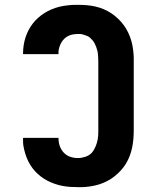

<svg xmlns="http://www.w3.org/2000/svg" viewBox="-20 -763 640 791"><path d="M303 8Q286 8 270 7Q254 6 238 3Q222 0 206 -5.5Q190 -11 175.5 -18.5Q161 -26 148 -36Q135 -46 124 -58Q113 -70 104.5 -84Q96 -98 90 -113Q84 -128 79.5 -147Q75 -166 75 -177V-195H221V-193Q221 -183 223 -173Q225 -163 229.5 -153.5Q234 -144 240.5 -136.5Q247 -129 255.5 -123.5Q264 -118 276 -115Q288 -112 295 -112H303Q310 -112 318 -113.5Q326 -115 333 -117.5Q340 -120 346.5 -124Q353 -128 358 -133.5Q363 -139 367 -146Q371 -153 374 -160Q377 -167 379 -174Q381 -181 382.5 -188.5Q384 -196 384.5 -205Q385 -214 385 -219V-509Q385 -517 384.5 -524.5Q384 -532 383.5 -539.5Q383 -547 381 -554.5Q379 -562 376.5 -569Q374 -576 370.5 -583Q367 -590 362 -596Q357 -602 351.5 -607Q346 -612 339 -615Q332 -618 323 -620.5Q314 -623 310 -623H303Q293 -623 282.5 -621.5Q272 -620 262.5 -615.5Q253 -611 246 -604.5Q239 -598 233.5 -589Q228 -580 224.5 -568.5Q221 -557 221 -550V-540H75V-544Q75 -560 77.5 -576.5Q80 -593 85 -608.5Q90 -624 97.5 -638.5Q105 -653 115 -666Q125 -679 137.5 -690Q150 -701 163.5 -709.5Q177 -718 192.5 -724.5Q208 -731 224 -735Q240 -739 258.5 -741Q277 -743 289 -743H303Q321 -743 338.5 -741.5Q356 -740 373.5 -736Q391 -732 407.5 -725Q424 -718 439 -708Q454 -698 467 -685.5Q480 -673 490.5 -658.5Q501 -644 508.5 -628Q516 -612 521 -595Q526 -578 528.5 -557Q531 -536 531 -525V-226Q531 -208 529.5 -190.5Q528 -173 524.5 -155.5Q521 -138 514.5 -121Q508 -104 499 -89Q490 -74 477.5 -60.5Q465 -47 451 -36Q437 -25 421.5 -17Q406 -9 389 -3.5Q372 2 351 5Q330 8 319 8Z"/></svg>

Font: Iosevka Aile Heavy
Style: Regular
Weight: 900
Designer: Belleve Invis
Foundry: Belleve Invis
Version: Version 31.1.0; ttfautohint (v1.8.4)